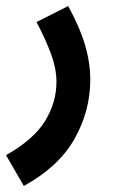

<svg xmlns="http://www.w3.org/2000/svg" viewBox="-56 -386 386 636"><path d="M23 230Q138 167 190.5 74.5Q243 -18 243 -122Q243 -177 226.5 -234.5Q210 -292 170 -366L65 -313Q96 -254 113.5 -206Q131 -158 131 -115Q131 -47 93.5 14.5Q56 76 -36 128Z"/></svg>

Font: Noto Sans Arabic UI ExtraCondensed Semi
Style: Regular
Weight: 600
Width: 3
Designer: Nadine Chahine - Monotype Design Team
Foundry: Monotype Imaging Inc.
Version: Version 1.900